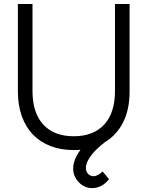

<svg xmlns="http://www.w3.org/2000/svg" viewBox="-20 -740 742 966"><path d="M351 15Q287 15 235 -4.8Q183 -24.5 146.2 -62.5Q109.5 -100.5 89.8 -155.2Q70 -210 70 -280V-720H143.5V-281.5Q143.5 -227 157.2 -184.8Q171 -142.5 197.5 -113.5Q224 -84.5 262.5 -69.5Q301 -54.5 351 -54.5Q401 -54.5 439.5 -69.5Q478 -84.5 504.5 -113.5Q531 -142.5 544.8 -184.8Q558.5 -227 558.5 -281.5V-720H632V-280Q632 -189.5 599.8 -125.2Q567.5 -61 509 -25.5Q488.5 -10 469 8.5Q443 33 427.5 58.5Q412 84 412 105Q412 123 423.2 134.8Q434.5 146.5 450 146.5Q461 146.5 473.2 140.2Q485.5 134 496 122.5L528.5 161.5Q511.5 183.5 489.5 195Q467.5 206.5 443.5 206.5Q417.5 206.5 395.8 192.8Q374 179 361 156.5Q348 134 348 108.5Q348 77 366 43.5Q374.5 28 385 13.5Q368.5 15 351 15Z"/></svg>

Font: Vela Sans
Style: Regular
Weight: 400
Designer: Principal design: Mikhail Sharanda - project Manrope.
Design modification: Ravid Balaliev
Foundry: Mikhail Sharanda
Version: Version 1.001